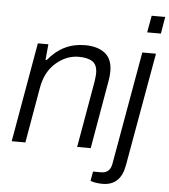

<svg xmlns="http://www.w3.org/2000/svg" viewBox="-60 -777 892 1012"><g transform="rotate(5 386.5 -270.5)"><path d="M685.1 -633.8 701.2 -723.1H772.9L757.8 -633.8ZM23.9 0 116.2 -525.9H171.9L164.1 -442.9H170.9Q247.6 -538.1 365.2 -538.1Q432.1 -538.1 470.9 -507.6Q509.8 -477.1 509.8 -412.1Q509.8 -385.7 503.9 -356L441.9 0H370.1L432.1 -354Q436 -384.3 436 -395Q436 -439.9 410.6 -457Q385.3 -474.1 336.9 -474.1Q272.9 -474.1 218 -427Q163.1 -379.9 147.9 -295.9L96.2 0ZM520 182.1Q482.4 182.1 456.1 171.9L464.8 122.1H506.8Q554.2 122.1 563 73.2L668.9 -525.9H741.2L634.8 73.2Q616.2 182.1 520 182.1Z"/></g></svg>

Font: Archivo Light
Style: Italic
Weight: 300
Italic angle: -10°
Designer: Hector Gatti
Foundry: Omnibus-Type
Version: Version 2.001